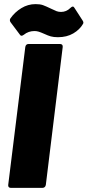

<svg xmlns="http://www.w3.org/2000/svg" viewBox="-20 -914 426 934"><path d="M20 -15 103 -685Q104 -692 108 -696Q112 -700 119 -700H272Q279 -700 282.5 -696Q286 -692 285 -685L203 -15Q202 -8 197.5 -4Q193 0 186 0H33Q26 0 22.5 -4Q19 -8 20 -15ZM196 -749Q178 -757 168 -760Q158 -763 148 -763Q118 -763 96 -745Q89 -740 85 -740Q80 -740 77 -745L32 -805Q28 -810 28 -816Q28 -821 31 -825Q52 -855 84 -874.5Q116 -894 153 -894Q175 -894 189 -889Q203 -884 230 -871Q246 -863 255.5 -859.5Q265 -856 277 -856Q303 -856 322 -875Q329 -882 334 -882Q339 -882 342 -876L382 -814Q388 -805 384 -798Q368 -770 336.5 -751.5Q305 -733 262 -733Q241 -733 227 -737Q213 -741 196 -749Z"/></svg>

Font: Barlow Black
Style: Italic
Weight: 900
Italic angle: -7°
Designer: Jeremy Tribby
Foundry: Tribby Type
Version: Version 1.408